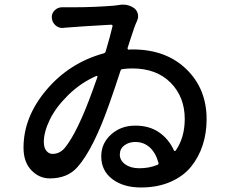

<svg xmlns="http://www.w3.org/2000/svg" viewBox="-20 -786 1040 849"><path d="M595.7 -42Q639.6 -42 674.8 -56.6Q682.6 -58.6 680.7 -66.4Q668 -111.3 641.6 -134.8Q615.2 -158.2 578.1 -158.2Q549.8 -158.2 529.8 -143.1Q509.8 -127.9 509.8 -102.5Q509.8 -76.2 534.2 -59.1Q558.6 -42 595.7 -42ZM390.6 -388.7Q393.6 -397.5 400.4 -416.5Q407.2 -435.5 411.1 -446.3Q411.1 -448.2 409.7 -449.7Q408.2 -451.2 406.2 -450.2Q336.9 -419.9 281.7 -365.7Q226.6 -311.5 200.2 -256.8Q173.8 -202.1 173.8 -158.2Q173.8 -132.8 185.1 -119.1Q196.3 -105.5 211.9 -105.5Q243.2 -105.5 265.6 -130.9Q322.3 -199.2 390.6 -388.7ZM504.9 -763.7Q514.6 -765.6 523.4 -765.6Q551.8 -765.6 573.2 -750Q585.9 -740.2 589.8 -723.6Q590.8 -718.8 590.8 -713.9Q590.8 -703.1 585.9 -693.4Q579.1 -678.7 574.2 -665Q569.3 -652.3 558.6 -618.2Q547.9 -584 543.9 -573.2Q543.9 -570.3 545.4 -568.4Q546.9 -566.4 548.8 -566.4Q554.7 -567.4 566.4 -567.4Q713.9 -567.4 803.7 -480.5Q893.6 -393.6 893.6 -258.8Q893.6 -198.2 876.5 -145Q859.4 -91.8 825.2 -49.3Q791 -6.8 733.9 18.1Q676.8 43 603.5 43Q525.4 43 476.6 5.9Q427.7 -31.2 427.7 -94.7Q427.7 -152.3 471.2 -191.4Q514.6 -230.5 578.1 -230.5Q640.6 -230.5 683.6 -200.7Q726.6 -170.9 749 -121.1Q750 -118.2 752.4 -118.2Q754.9 -118.2 756.8 -120.1Q796.9 -177.7 796.9 -259.8Q796.9 -357.4 734.4 -420.4Q671.9 -483.4 565.4 -483.4Q543 -483.4 522.5 -480.5Q514.6 -480.5 512.7 -472.7Q487.3 -394.5 464.8 -331.1Q393.6 -127 322.3 -46.9Q278.3 2.9 200.2 2.9Q153.3 2.9 118.7 -33.2Q84 -69.3 84 -132.8Q84 -268.6 185.1 -388.2Q286.1 -507.8 437.5 -549.8Q445.3 -551.8 447.3 -558.6Q466.8 -624 477.5 -669.9Q478.5 -672.9 476.6 -674.8Q474.6 -676.8 471.7 -676.8Q345.7 -669.9 261.7 -663.1Q259.8 -662.1 256.8 -662.1Q239.3 -662.1 225.6 -673.8Q209 -688.5 209 -710.9Q209 -728.5 222.7 -741.2Q236.3 -753.9 254.9 -753.9Q255.9 -753.9 256.8 -753.9Q265.6 -753.9 274.4 -753.9Q293 -753.9 313.5 -753.9Q390.6 -753.9 481.4 -760.7Q493.2 -761.7 504.9 -763.7Z"/></svg>

Font: Gen Jyuu Gothic Medium
Style: Regular
Weight: 500
Designer: [Source Han Sans]
Ryoko NISHIZUKA  (kana & ideographs); Paul D. Hunt (Latin, Greek & Cyrillic); Wenlong ZHANG  (bopomofo
Version: Version 1.002.20150607